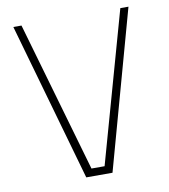

<svg xmlns="http://www.w3.org/2000/svg" viewBox="-80 -768 738 836"><g transform="rotate(-10 289.5 -350.0)"><path d="M544 -700 350 0H234L35 -700H71L263 -34H321L508 -700Z"/></g></svg>

Font: TypoPRO Titillium Title
Style: Regular
Weight: 250
Designer: Campivisivi
Foundry: Accademia di Belle Arti di Urbino and students of MA course of Visual design
Version: 1.000